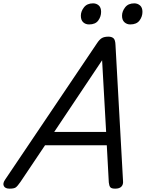

<svg xmlns="http://www.w3.org/2000/svg" viewBox="-77 -1113 871 1147"><path d="M-20 14Q-46 14 -54 -1.5Q-62 -17 -47 -39L502 -854Q517 -877 531.5 -885.5Q546 -894 571 -894Q590 -894 601 -884.5Q612 -875 613 -843L658 -31Q660 -11 648.5 1.5Q637 14 611 14Q589 14 582 5.5Q575 -3 573 -23L561 -245H192L45 -26Q27 0 16.5 7Q6 14 -20 14ZM247 -325H557L533 -753ZM455 -967Q434 -967 420 -980Q406 -993 406 -1019Q406 -1045 424.5 -1069Q443 -1093 479 -1093Q499 -1093 513 -1080.5Q527 -1068 527 -1042Q527 -1014 510 -990.5Q493 -967 455 -967ZM701 -967Q681 -967 666.5 -980Q652 -993 652 -1019Q652 -1045 670.5 -1069Q689 -1093 725 -1093Q745 -1093 759.5 -1080.5Q774 -1068 774 -1042Q774 -1014 756.5 -990.5Q739 -967 701 -967Z"/></svg>

Font: Playwrite HR
Style: Regular
Weight: 400
Designer: Veronika Burian, José Scaglione
Foundry: TypeTogether
Version: Version 1.002